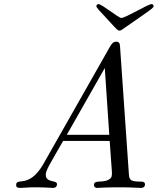

<svg xmlns="http://www.w3.org/2000/svg" viewBox="-20 -920 783 940"><path d="M452 -890C452 -883 455 -880 536 -793C544 -785 555 -770 565 -770C572 -770 579 -776 582 -778C721 -875 732 -880 732 -891C732 -896 727 -900 722 -900C705 -900 594 -832 574 -832C560 -832 479 -900 462 -900C456 -900 452 -895 452 -890ZM59 -14C59 -3 65 0 81 0C93 0 117 -3 150 -3C203 -3 230 0 239 0C257 0 259 -12 259 -19C259 -40 204 -23 204 -65C204 -86 225 -118 289 -230H517C523 -135 528 -88 528 -73C528 -61 527 -52 520 -46C488 -19 440 -44 440 -14C440 -7 445 0 455 0C465 0 490 -3 567 -3C629 -3 650 0 670 0C686 0 690 -10 690 -17C690 -32 675 -31 663 -31C623 -32 613 -36 611 -67L568 -688C567 -700 568 -716 549 -716C530 -716 523 -698 517 -689L190 -113C120 5 59 -54 59 -14ZM307 -260 493 -587 515 -260Z"/></svg>

Font: CMU Serif
Style: Italic
Weight: 500
Italic angle: -14.04°
Version: Version 0.7.0